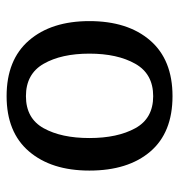

<svg xmlns="http://www.w3.org/2000/svg" viewBox="0 -544 555 596"><g transform="rotate(90 278.0 -246.5)"><path d="M46 -246Q46 -365 106 -434.5Q166 -504 279 -504Q392 -504 451 -435Q510 -366 510 -246Q510 -128 450.5 -58.5Q391 11 279 11Q166 11 106 -58.5Q46 -128 46 -246ZM409 -246Q409 -333 378.5 -388.5Q348 -444 279 -444Q210 -444 178.5 -388.5Q147 -333 147 -246Q147 -159 178.5 -104Q210 -49 279 -49Q348 -49 378.5 -104Q409 -159 409 -246Z"/></g></svg>

Font: Andada Pro Medium
Style: Regular
Weight: 500
Designer: Carolina Giovagnoli
Foundry: Huerta Tipografica
Version: Version 3.005; ttfautohint (v1.8.4)